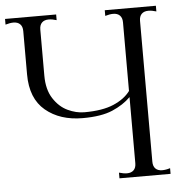

<svg xmlns="http://www.w3.org/2000/svg" viewBox="-53 -791 809 842"><g transform="rotate(-5 352.0 -370.0)"><path d="M629 -721Q610 -721 599.5 -710.5Q589 -700 589 -680V-60Q589 -40 599.5 -29.5Q610 -19 629 -19Q645 -19 664 -25V0H439V-25Q459 -19 474 -19Q493 -19 503.5 -29.5Q514 -40 514 -60V-351Q482 -319 433 -298Q384 -277 302 -277Q202 -277 138.5 -330Q75 -383 75 -489V-680Q75 -700 64.5 -710.5Q54 -721 35 -721Q20 -721 0 -715V-740H225V-715Q206 -721 190 -721Q171 -721 160.5 -710.5Q150 -700 150 -680V-477Q150 -416 175.5 -376.5Q201 -337 238 -319.5Q275 -302 311 -302Q391 -302 440 -323Q489 -344 514 -378V-680Q514 -700 503.5 -710.5Q493 -721 474 -721Q459 -721 439 -715V-740H664V-715Q645 -721 629 -721Z"/></g></svg>

Font: Viaoda Libre
Style: Regular
Weight: 400
Designer: Gydient
Version: Version 2.000